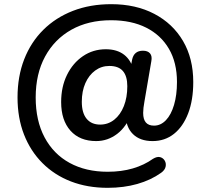

<svg xmlns="http://www.w3.org/2000/svg" viewBox="-20 -735 990 920"><path d="M496 165Q399 165 320 134.5Q241 104 183.5 46.5Q126 -11 95 -90.5Q64 -170 64 -268Q64 -369 96 -451Q128 -533 187.5 -592Q247 -651 329.5 -683Q412 -715 513 -715Q631 -715 719.5 -668.5Q808 -622 857 -538.5Q906 -455 906 -342Q906 -255 881.5 -191.5Q857 -128 813.5 -93.5Q770 -59 711 -59Q651 -59 617 -92.5Q583 -126 582 -186L612 -196Q587 -128 541.5 -93.5Q496 -59 441 -59Q362 -59 317.5 -109Q273 -159 273 -246Q273 -319 301 -376Q329 -433 377.5 -466Q426 -499 487 -499Q541 -499 575 -472.5Q609 -446 621 -395H603L613 -449Q622 -492 665 -492Q688 -492 699 -479Q710 -466 705 -441L672 -248Q669 -232 667.5 -218.5Q666 -205 666 -194Q666 -163 679 -148Q692 -133 718 -133Q750 -133 775 -159Q800 -185 814 -232.5Q828 -280 828 -342Q828 -435 789.5 -501Q751 -567 680.5 -602.5Q610 -638 512 -638Q403 -638 322 -592.5Q241 -547 196 -464Q151 -381 151 -268Q151 -157 193.5 -77Q236 3 313.5 45.5Q391 88 496 88Q562 88 616.5 72Q671 56 713 26Q733 14 747.5 18Q762 22 769.5 35Q777 48 773.5 64Q770 80 752 93Q703 128 638 146.5Q573 165 496 165ZM460 -138Q498 -138 527.5 -161.5Q557 -185 573.5 -226.5Q590 -268 590 -322Q590 -370 569 -394.5Q548 -419 504 -419Q466 -419 436 -397Q406 -375 389 -336.5Q372 -298 372 -247Q372 -194 395 -166Q418 -138 460 -138Z"/></svg>

Font: Nunito ExtraLight
Style: Bold Italic
Weight: 700
Italic angle: -9°
Version: Version 3.602